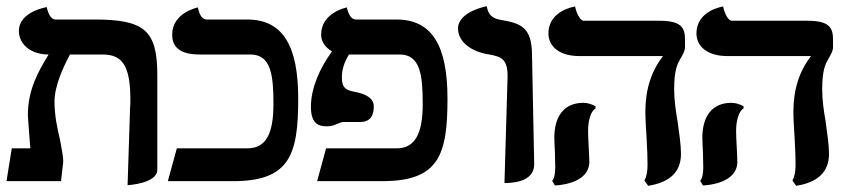

<svg xmlns="http://www.w3.org/2000/svg" viewBox="-20 -585 2733 620"><path d="M392 13C392 13 488 8 488 -37V-344C488 -488 445 -522 284 -522H159C146 -522 136 -538 131 -562C131 -562 41 -548 41 -485C41 -443 78 -409 137 -409C103 -354 70 -294 70 -214C70 -207 73 -173 75 -143C76 -130 77 -116 78 -106H18L1 0H177C179 -19 182 -42 184 -61C185 -77 179 -105 174 -133C174 -134 173 -136 173 -137C165 -171 156 -212 156 -257C156 -309 186 -372 206 -409H311C376 -409 401 -372 401 -262C401 -254 401 -245 400 -236Z M863 -249C863 -155 840 -106 779 -106H551L522 0H732C915 0 943 -84 943 -266C943 -435 895 -522 778 -522H647C634 -522 624 -535 619 -561C619 -561 536 -545 536 -473C536 -430 565 -409 625 -409H789C856 -409 863 -340 863 -249Z M1345 -249C1345 -155 1321 -106 1261 -106H1033L1004 0H1214C1397 0 1425 -84 1425 -266C1425 -435 1377 -522 1260 -522H1129C1116 -522 1106 -535 1100 -561C1100 -561 1017 -545 1017 -473C1017 -451 1030 -432 1052 -419C1012 -364 984 -300 984 -240C984 -190 1005 -177 1034 -177C1052 -177 1060 -181 1069 -185C1077 -188 1084 -191 1087 -191H1142C1177 -191 1187 -213 1187 -241C1187 -266 1166 -281 1123 -289C1091 -295 1084 -307 1084 -336C1084 -361 1092 -385 1107 -409H1271C1338 -409 1345 -340 1345 -249Z M1609 6C1625 6 1706 6 1705 -55C1703 -171 1700 -289 1698 -406C1698 -500 1659 -510 1596 -521C1581 -524 1557 -529 1552 -565C1552 -565 1459 -548 1459 -493C1459 -451 1500 -418 1560 -409C1600 -402 1620 -393 1619 -336Z M2157 -297C2157 -360 2168 -379 2177 -395C2185 -409 2192 -420 2192 -433V-457C2192 -497 2179 -518 2108 -518H1865C1854 -518 1842 -540 1837 -564C1837 -564 1751 -552 1751 -477C1751 -434 1788 -404 1850 -404H2121C2083 -355 2064 -296 2064 -224C2064 -203 2066 -170 2068 -138C2070 -106 2071 -73 2071 -53C2071 -31 2068 -15 2061 -2L2073 15C2143 4 2179 -30 2179 -88C2179 -118 2173 -156 2168 -193C2162 -228 2157 -262 2157 -297ZM1879 -161C1879 -195 1887 -225 1903 -235V-242C1890 -249 1876 -253 1864 -253C1801 -253 1770 -209 1770 -140C1770 -131 1771 -110 1772 -92C1772 -72 1773 -53 1773 -44C1773 -27 1770 -8 1763 -1L1772 14C1846 9 1883 -21 1883 -62C1883 -70 1882 -91 1881 -111C1880 -131 1879 -151 1879 -161Z M2635 -297C2635 -360 2646 -379 2655 -395C2663 -409 2670 -420 2670 -433V-457C2670 -497 2657 -518 2586 -518H2343C2332 -518 2320 -540 2315 -564C2315 -564 2229 -552 2229 -477C2229 -434 2266 -404 2328 -404H2599C2561 -355 2542 -296 2542 -224C2542 -203 2544 -170 2546 -138C2548 -106 2549 -73 2549 -53C2549 -31 2546 -15 2539 -2L2551 15C2621 4 2657 -30 2657 -88C2657 -118 2651 -156 2646 -193C2640 -228 2635 -262 2635 -297ZM2357 -161C2357 -195 2365 -225 2381 -235V-242C2368 -249 2354 -253 2342 -253C2279 -253 2248 -209 2248 -140C2248 -131 2249 -110 2250 -92C2250 -72 2251 -53 2251 -44C2251 -27 2248 -8 2241 -1L2250 14C2324 9 2361 -21 2361 -62C2361 -70 2360 -91 2359 -111C2358 -131 2357 -151 2357 -161Z"/></svg>

Font: Libertinus Serif Semibold
Style: Regular
Weight: 600
Designer: Philipp H. Poll, Khaled Hosny
Foundry: Caleb Maclennan
Version: Version 7.050;RELEASE